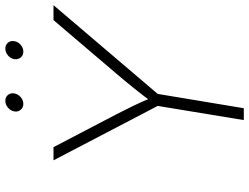

<svg xmlns="http://www.w3.org/2000/svg" viewBox="-129 -823 952 734"><g transform="rotate(-90 347.0 -456.0)"><path d="M254.9 0 309.1 -329.1 101.1 -727.5H151.4L276.9 -487.3Q294.4 -453.6 310.3 -420.7Q326.2 -387.7 341.3 -350.1H323.2Q351.1 -388.2 377.7 -421.1Q404.3 -454.1 432.6 -487.3L637.2 -727.5H694.3L355 -329.1L300.3 0ZM516.6 -842.8Q502.4 -842.8 494.1 -853Q485.8 -863.3 487.8 -877.4Q490.2 -891.6 502.2 -901.6Q514.2 -911.6 528.3 -911.6Q542.5 -911.6 550.8 -901.6Q559.1 -891.6 556.6 -877.4Q554.7 -863.3 542.7 -853Q530.8 -842.8 516.6 -842.8ZM316.9 -842.8Q302.7 -842.8 294.2 -853Q285.6 -863.3 288.1 -877.4Q290.5 -891.6 302.5 -901.6Q314.5 -911.6 328.6 -911.6Q342.8 -911.6 351.1 -901.6Q359.4 -891.6 356.9 -877.4Q354.5 -863.3 342.8 -853Q331.1 -842.8 316.9 -842.8Z"/></g></svg>

Font: Inter 18pt ExtraLight
Style: Italic
Weight: 250
Italic angle: -9.3988°
Designer: Rasmus Andersson
Foundry: rsms
Version: Version 4.001;git-66647c0bb